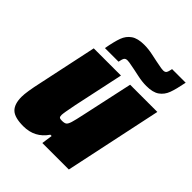

<svg xmlns="http://www.w3.org/2000/svg" viewBox="-203 -825 948 948"><g transform="rotate(45 270.5 -351.5)"><path d="M14 -89Q14 -123 32 -204L97 -510H287L231 -248Q217 -178 217 -165Q217 -153 221.5 -149.5Q226 -146 238 -146Q256 -146 263.5 -151.5Q271 -157 277 -176Q283 -195 294 -247L351 -510H541L433 0H248L256 -57H247Q203 8 123 8Q62 8 38 -15Q14 -38 14 -89ZM261 -699Q291 -699 323 -692Q355 -685 361 -684L382 -680Q405 -675 416 -675Q429 -675 434 -682.5Q439 -690 443 -711H538Q527 -655 516 -625.5Q505 -596 481 -579Q457 -562 412 -562Q382 -562 350 -569Q318 -576 312 -577L291 -581Q268 -586 257 -586Q244 -586 239 -578.5Q234 -571 230 -550H135Q145 -605 156 -635Q167 -665 191.5 -682Q216 -699 261 -699Z"/></g></svg>

Font: Saira Semi Condensed Black
Style: Italic
Weight: 900
Width: 4
Italic angle: -12°
Designer: Hector Gatti with collaboration of the Omnibus-Type team
Foundry: Omnibus-Type
Version: Version 1.001; ttfautohint (v1.8)